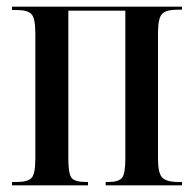

<svg xmlns="http://www.w3.org/2000/svg" viewBox="-20 -556 582 576"><path d="M16 0V-10H29Q63 -10 74.5 -22Q86 -34 86 -80V-456Q86 -501 74.5 -513.5Q63 -526 29 -526H16V-536H526V-527H513Q479 -527 466.5 -514.5Q454 -502 454 -457V-80Q454 -36 467 -23Q480 -10 516 -10H526V0H297V-10H304Q336 -10 346 -22.5Q356 -35 356 -80V-524H185V-80Q185 -34 195 -22Q205 -10 239 -10H244V0Z"/></svg>

Font: Noto Serif Display ExtraCondensed Medium
Style: Regular
Weight: 500
Width: 2
Designer: Monotype Design Team
Foundry: Monotype Imaging Inc.
Version: Version 2.009